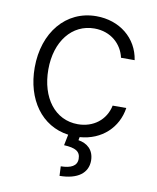

<svg xmlns="http://www.w3.org/2000/svg" viewBox="-85 -619 725 887"><g transform="rotate(10 278.0 -175.0)"><path d="M315.7 10.7C419 3.2 490.8 -66.1 504.6 -159.1H440.7C426.1 -89.5 369 -46.5 296.5 -46.5C189.6 -46.5 119 -139.6 119 -272.4C119 -404.5 191.8 -495.4 296.5 -495.4C374.3 -495.4 426.8 -445.3 440.3 -383.5H504.3C489.3 -484.7 404.8 -552.9 295.5 -552.9C152.7 -552.9 55.4 -434.3 55.4 -270.2C55.4 -120.7 134.9 -8.2 261.7 8.9L251.4 60C304.7 62.5 328.8 75.3 328.8 110.8C328.8 144.2 300.1 158 253.2 158.7L255.3 203.1C341.3 202.4 386.4 166.2 386.7 109C386.4 57.2 353.3 32 312.9 25.6Z"/></g></svg>

Font: Karasuma Gothic
Style: Light
Weight: 300
Designer: Rasmus Andersson / Ryoko Nishizuka
Foundry: rsms
Version: Version 1.00